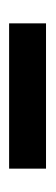

<svg xmlns="http://www.w3.org/2000/svg" viewBox="126 -582 119 411"><g transform="rotate(90 185.5 -376.5)"><path d="M30 -336.5V-415.5H341V-336.5Z"/></g></svg>

Font: Big Shoulders Text Thin Medium
Style: Regular
Weight: 500
Version: Version 2.002